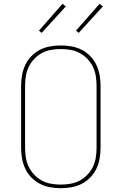

<svg xmlns="http://www.w3.org/2000/svg" viewBox="-20 -982 640 1010"><path d="M300 8Q272 8 243.5 3Q215 -2 190 -15Q165 -28 145 -48.5Q125 -69 113 -94.5Q101 -120 96 -148Q91 -176 91 -205V-530Q91 -559 96 -587Q101 -615 113 -640.5Q125 -666 145 -686.5Q165 -707 190 -720Q215 -733 243.5 -738Q272 -743 300 -743Q328 -743 356.5 -738Q385 -733 410 -720Q435 -707 455 -686.5Q475 -666 487 -640.5Q499 -615 504 -587Q509 -559 509 -530V-205Q509 -176 504 -148Q499 -120 487 -94.5Q475 -69 455 -48.5Q435 -28 410 -15Q385 -2 356.5 3Q328 8 300 8ZM300 -11Q326 -11 351.5 -15.5Q377 -20 399.5 -32Q422 -44 440 -63Q458 -82 469 -105Q480 -128 484 -153.5Q488 -179 488 -205V-530Q488 -556 484 -581.5Q480 -607 469 -630Q458 -653 440 -672Q422 -691 399.5 -703Q377 -715 351.5 -719.5Q326 -724 300 -724Q274 -724 248.5 -719.5Q223 -715 200.5 -703Q178 -691 160 -672Q142 -653 131 -630Q120 -607 116 -581.5Q112 -556 112 -530V-205Q112 -179 116 -153.5Q120 -128 131 -105Q142 -82 160 -63Q178 -44 200.5 -32Q223 -20 248.5 -15.5Q274 -11 300 -11ZM394 -809 380 -821 504 -962 521 -948ZM199 -809 185 -821 309 -962 326 -948Z"/></svg>

Font: Iosevka Aile Thin
Style: Regular
Weight: 100
Designer: Belleve Invis
Foundry: Belleve Invis
Version: Version 31.1.0; ttfautohint (v1.8.4)